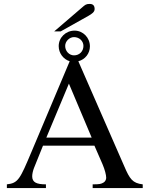

<svg xmlns="http://www.w3.org/2000/svg" viewBox="-20 -958 762 978"><path d="M379 -646C414 -655 438 -686 438 -722C438 -766 403 -802 360 -802C315 -802 279 -767 279 -723C279 -687 303 -656 335 -646L141 -186C82 -46 73 -25 15 -19V0H214V-19C166 -19 144 -29 144 -60C144 -72 148 -89 153 -102L199 -216H461L502 -122C514 -94 521 -67 521 -52C521 -43 515 -32 507 -28C495 -21 488 -19 452 -19V0H707V-19C655 -25 641 -46 613 -111ZM447 -257H216L331 -532ZM405 -724C405 -697 385 -676 357 -676C333 -676 312 -697 312 -724C312 -748 334 -769 357 -769C384 -769 405 -749 405 -724ZM256 -798H289L430 -877C449 -888 462 -897 462 -912C462 -928 455 -938 437 -938C419 -938 414 -934 397 -919Z"/></svg>

Font: XITS Math
Style: Regular
Weight: 400
Designer: MicroPress Inc., with final additions and corrections provided by Coen Hoffman, Elsevier (retired)
Version: Version 1.108